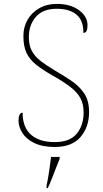

<svg xmlns="http://www.w3.org/2000/svg" viewBox="-20 -744 530 985"><path d="M261 10Q198 10 156.5 -10Q115 -30 95 -61.5Q75 -93 75 -126Q75 -144 80.5 -155Q86 -166 96 -166Q96 -91 139 -53Q182 -15 261 -15Q338 -15 373.5 -58Q409 -101 409 -168Q409 -209 393 -239.5Q377 -270 341.5 -297.5Q306 -325 249 -357Q196 -387 163 -414Q130 -441 115 -475Q100 -509 100 -559Q100 -605 121 -642Q142 -679 181 -701.5Q220 -724 272 -724Q341 -724 385 -692Q429 -660 429 -614Q429 -575 408 -575Q408 -640 372 -669.5Q336 -699 271 -699Q200 -699 164 -657.5Q128 -616 128 -554Q128 -511 143.5 -482.5Q159 -454 188 -431.5Q217 -409 259 -384Q305 -357 345.5 -330Q386 -303 411.5 -265.5Q437 -228 437 -169Q437 -93 393.5 -41.5Q350 10 261 10ZM219 208Q227 170 232.5 132Q238 94 242 61H286V71Q277 92 266.5 119.5Q256 147 245.5 174Q235 201 225 221H219Z"/></svg>

Font: Noto Serif Devanagari Thin
Style: Regular
Weight: 100
Designer: Universal Thirst, Indian Type Foundry and the Monotype Design Team
Foundry: Monotype Imaging Inc.
Version: Version 2.004; ttfautohint (v1.8.4.7-5d5b)